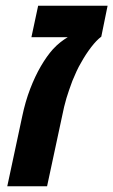

<svg xmlns="http://www.w3.org/2000/svg" viewBox="-20 -651 396 671"><path d="M5.4 0 57.6 -244.1Q68.4 -295.9 85.4 -340.3Q102.5 -384.8 123 -419.9Q143.6 -455.1 165 -479Q178.7 -493.7 191.2 -503.4Q203.6 -513.2 216.8 -521H89.8L113.3 -630.9H356L334 -522.9Q317.4 -510.7 298.3 -485.8Q279.3 -460.9 263.7 -432.6Q254.9 -418 247.3 -401.4Q239.7 -384.8 232.9 -368.2Q226.6 -350.6 221.4 -336.2Q216.3 -321.8 212.2 -307.9Q208 -293.9 204.1 -277.6Q200.2 -261.2 195.8 -239.3L144.5 0Z"/></svg>

Font: Open Sans SemiCondensed
Style: Bold Italic
Weight: 700
Width: 4
Italic angle: -12°
Designer: Monotype Design Team
Foundry: Monotype Imaging Inc.
Version: Version 3.003